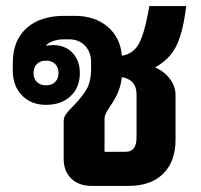

<svg xmlns="http://www.w3.org/2000/svg" viewBox="-20 -610 659 630"><path d="M489 -389Q520 -375 538 -350.5Q556 -326 556 -298V-152Q556 -80 515.5 -40Q475 0 402 0H281Q239 0 214 -24Q189 -48 189 -88V-212Q189 -225 196.5 -235.5Q204 -246 220 -262Q248 -290 263.5 -316Q279 -342 279 -386V-405Q279 -439 259 -460Q239 -481 206 -481H190Q171 -481 155 -475.5Q139 -470 131 -461V-460Q143 -462 154 -462Q194 -462 218 -436.5Q242 -411 242 -370Q242 -323 211.5 -294.5Q181 -266 131 -266Q82 -266 52 -297Q22 -328 22 -378V-404Q22 -477 67 -517.5Q112 -558 191 -558H225Q291 -558 333 -522.5Q375 -487 380 -427Q416 -433 434 -463.5Q452 -494 466 -568L470 -590H591L588 -568Q577 -493 555.5 -453.5Q534 -414 489 -389ZM131 -411Q112 -411 101 -400Q90 -389 90 -371Q90 -352 101 -341Q112 -330 131 -330Q150 -330 161 -341Q172 -352 172 -371Q172 -389 161 -400Q150 -411 131 -411ZM428 -301Q428 -348 380 -357Q376 -326 366 -304Q356 -282 341 -261Q332 -247 327.5 -238Q323 -229 323 -220V-112H393Q428 -112 428 -159Z"/></svg>

Font: Stavian Bold
Style: Bold
Weight: 700
Version: Version 1.000; ttfautohint (v1.6)